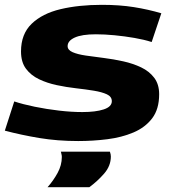

<svg xmlns="http://www.w3.org/2000/svg" viewBox="-28 -574 723 795"><path d="M-8 -33 31 -154Q67 -142 116 -132Q165 -122 216.5 -116Q268 -110 313 -110Q368 -110 401.5 -121Q435 -132 435 -155Q435 -174 414.5 -183.5Q394 -193 360.5 -198.5Q327 -204 287 -208.5Q247 -213 207 -221.5Q167 -230 133.5 -246Q100 -262 79.5 -289.5Q59 -317 59 -361Q59 -433 103 -475.5Q147 -518 222.5 -536Q298 -554 394 -554Q467 -554 526.5 -544.5Q586 -535 640 -519L600 -400Q569 -410 528.5 -417Q488 -424 446.5 -428Q405 -432 369 -432Q311 -432 281.5 -418.5Q252 -405 252 -383Q252 -367 272.5 -358Q293 -349 327 -344Q361 -339 401.5 -334Q442 -329 482.5 -320Q523 -311 556.5 -295Q590 -279 610.5 -252Q631 -225 631 -184Q631 -122 602 -84Q573 -46 524.5 -25.5Q476 -5 416.5 2.5Q357 10 296 10Q210 10 135 -2.5Q60 -15 -8 -33ZM224 54H427Q431 65 431 74Q431 113 403 145Q375 177 342 201H169Q193 174 210.5 142Q228 110 228 76Q228 70 226.5 64.5Q225 59 224 54Z"/></svg>

Font: Georama ExtraExtended
Style: Bold Italic
Weight: 700
Width: 8
Italic angle: -9°
Designer: Jean-Baptiste Levee
Foundry: Production Type
Version: Version 1.000